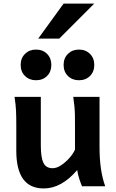

<svg xmlns="http://www.w3.org/2000/svg" viewBox="-20 -1038 648 1070"><path d="M566.4 0H437Q430.2 -15.6 422.1 -40.3Q414.1 -64.9 410.2 -90.3Q367.2 -40 320.6 -13.9Q273.9 12.2 223.6 12.2Q70.8 12.2 70.8 -197.8Q70.8 -201.2 70.8 -222.2Q70.8 -243.2 70.8 -269.8Q70.8 -296.4 70.8 -317.4Q70.8 -338.4 70.8 -341.8Q70.8 -388.2 69.3 -421.1Q67.9 -454.1 61 -498H207.5V-227.1Q207.5 -160.6 221.9 -130.6Q236.3 -100.6 273.4 -100.6Q295.9 -100.6 320.8 -117.2Q345.7 -133.8 366.9 -157.7Q388.2 -181.6 397.9 -204.1V-341.8Q397.9 -374 397.5 -397.9Q397 -421.9 394.8 -445.1Q392.6 -468.3 388.2 -498H534.7V-219.7Q534.7 -148.9 543 -95Q551.3 -41 566.4 0ZM334.5 -676.3Q334.5 -713.9 358.6 -737.8Q382.8 -761.7 419.9 -761.7Q457.5 -761.7 481.4 -737.8Q505.4 -713.9 505.4 -676.3Q505.4 -638.2 481.4 -614.5Q457.5 -590.8 419.9 -590.8Q382.8 -590.8 358.6 -614.5Q334.5 -638.2 334.5 -676.3ZM95.2 -676.3Q95.2 -713.9 119.4 -737.8Q143.6 -761.7 180.7 -761.7Q218.3 -761.7 242.2 -737.8Q266.1 -713.9 266.1 -676.3Q266.1 -638.2 242.2 -614.5Q218.3 -590.8 180.7 -590.8Q143.6 -590.8 119.4 -614.5Q95.2 -638.2 95.2 -676.3ZM334.5 -1018.1H505.4L310.1 -822.8H192.9Z"/></svg>

Font: Andika
Style: Bold
Weight: 700
Designer: Victor Gaultney, Annie Olsen, Julie Remington, Don Collingsworth, Eric Hays, Becca Hirsbrunner
Foundry: SIL International
Version: Version 6.101